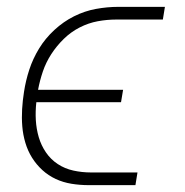

<svg xmlns="http://www.w3.org/2000/svg" viewBox="-20 -540 540 560"><path d="M239 0Q213 0 188.5 -4Q164 -8 142.5 -18Q121 -28 103.5 -44Q86 -60 73.5 -80Q61 -100 54 -123.5Q47 -147 45 -171.5Q43 -196 44.5 -221.5Q46 -247 50 -272Q55 -305 65.5 -337Q76 -369 94 -398.5Q112 -428 138.5 -452.5Q165 -477 196 -492.5Q227 -508 260 -514Q293 -520 325 -520H461L455 -483H319Q292 -483 265 -478Q238 -473 212.5 -460Q187 -447 166 -426.5Q145 -406 129.5 -382Q114 -358 105 -331.5Q96 -305 91 -278H339L333 -242H86Q83 -215 84.5 -189.5Q86 -164 93 -140Q100 -116 114 -95.5Q128 -75 148.5 -61.5Q169 -48 194 -42.5Q219 -37 245 -37H381L375 0Z"/></svg>

Font: Iosevka SS04 XLt Obl
Style: Regular
Weight: 200
Italic angle: -9°
Monospace: yes
Designer: Belleve Invis
Foundry: Belleve Invis
Version: Version 19.0.0; ttfautohint (v1.8.4)